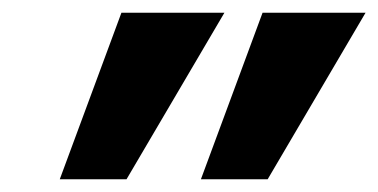

<svg xmlns="http://www.w3.org/2000/svg" viewBox="-20 -721 595 302"><path d="M296 -439 393 -701H555L401 -439ZM74 -439 171 -701H333L179 -439Z"/></svg>

Font: Rethink Sans ExtraBold
Style: Italic
Weight: 800
Italic angle: -10°
Designer: The Rethink Sans project authors (Hans Thiessen). DM Sans designed by Colophon Foundry.
Foundry: Rethink Communications LLC
Version: Version 1.001